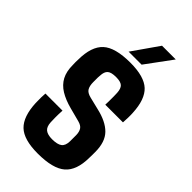

<svg xmlns="http://www.w3.org/2000/svg" viewBox="-242 -838 914 914"><g transform="rotate(45 215.0 -381.0)"><path d="M212.5 9Q118.5 9 79 -29Q39.5 -67 35.5 -154.5Q35 -174 35.2 -191.5Q35.5 -209 36.5 -219H151.5Q150 -190 150.2 -171.8Q150.5 -153.5 151 -140Q152.5 -111 167.5 -99.2Q182.5 -87.5 212.5 -87.5Q248 -87.5 263.8 -99.5Q279.5 -111.5 280 -141Q280 -154 280 -158.5Q280 -163 280 -167.2Q280 -171.5 280 -183.5Q279.5 -204.5 271.2 -217.5Q263 -230.5 240 -236.5L171.5 -254.5Q126 -266.5 95 -285.5Q64 -304.5 48.2 -334Q32.5 -363.5 32.5 -407.5Q32 -418 32 -426.5Q32 -435 32.5 -443.5Q33 -532 74.8 -570.5Q116.5 -609 219 -609Q312 -609 351.8 -571.8Q391.5 -534.5 395.5 -448.5Q396.5 -438 396 -415Q395.5 -392 394.5 -383H275.5Q276 -394.5 276.2 -410Q276.5 -425.5 276.2 -440Q276 -454.5 275.5 -463Q274 -490 262 -501.2Q250 -512.5 219 -512.5Q186.5 -512.5 173.8 -501.2Q161 -490 160 -463Q159.5 -458.5 159 -449Q158.5 -439.5 159 -418.5Q159 -393.5 167.5 -378.8Q176 -364 202.5 -357.5L264 -342.5Q332.5 -327 366.8 -292.2Q401 -257.5 401 -190Q401 -180 401 -170.8Q401 -161.5 400.5 -151Q400 -65.5 357 -28.2Q314 9 212.5 9ZM175.5 -640 268 -772.5H360.5L263 -640Z"/></g></svg>

Font: Big Shoulders
Style: Bold
Weight: 700
Designer: Patric King
Foundry: XO Type Co
Version: Version 2.002